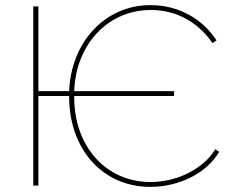

<svg xmlns="http://www.w3.org/2000/svg" viewBox="-20 -725 904 750"><path d="M567 5H568C681 5 789 -50 836 -132L821 -142C775 -66 673 -14 568 -14C395 -14 270 -152 270 -344V-350H660V-369H270C276 -552 402 -686 569 -686C668 -686 752 -640 810 -557L826 -567C770 -653 676 -705 568 -705C391 -705 258 -562 250 -369H130V-700H110V0H130V-350H250V-348C250 -142 381 5 567 5Z"/></svg>

Font: Fixel Display Thin
Style: Regular
Weight: 100
Designer: AlfaBravo + MacPaw
Foundry: Kyrylo Tkachov, Marchela Mozhyna, Serhii Makarenko, Maria Weinstein, Zakhar Kryvoshyya
Version: Version 1.211